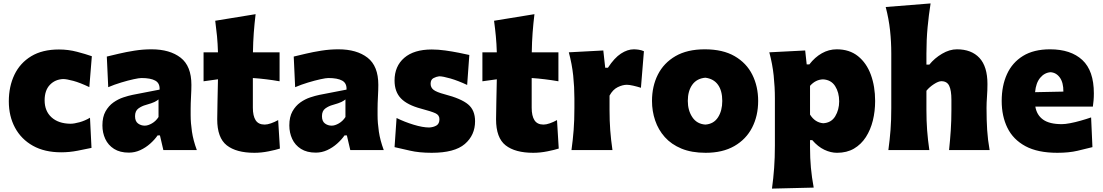

<svg xmlns="http://www.w3.org/2000/svg" viewBox="-20 -880 6466 1126"><path d="M338.9 13.2Q241.7 13.2 173.1 -25.1Q104.5 -63.5 68.1 -131.1Q31.7 -198.7 31.7 -285.6Q31.7 -373 64.7 -441.9Q97.7 -510.7 163.1 -550.3Q228.5 -589.8 325.7 -589.8Q380.4 -589.8 431.4 -576.4Q482.4 -563 518.6 -550.3L503.9 -369.1Q449.7 -395 409.9 -405.8Q370.1 -416.5 350.1 -416.5Q302.2 -414.1 272 -381.8Q241.7 -349.6 241.7 -291.5Q241.7 -229 282 -192.1Q322.3 -155.3 392.6 -154.3Q414.6 -154.3 446.3 -163.1Q478 -171.9 507.8 -189.5L516.6 -12.7Q482.4 -5.4 434.8 3.9Q387.2 13.2 338.9 13.2Z M735.8 15.1Q683.6 15.1 648.9 -6.8Q614.3 -28.8 597.4 -65.2Q580.6 -101.6 580.6 -144.5Q580.6 -194.3 598.9 -226.8Q617.2 -259.3 645 -279.1Q672.9 -298.8 703.1 -308.8Q733.4 -318.8 757.3 -323.7L916 -354.5Q918 -392.1 890.6 -407.2Q863.3 -422.4 809.6 -422.4Q795.9 -422.4 763.2 -415.3Q730.5 -408.2 690.2 -396Q649.9 -383.8 614.7 -368.7L606.4 -548.3Q635.3 -555.2 677.5 -565.2Q719.7 -575.2 769 -583Q818.4 -590.8 868.2 -590.8Q976.1 -590.8 1039.3 -541.7Q1102.5 -492.7 1102.5 -382.3Q1102.5 -354 1100.3 -313.5Q1098.1 -272.9 1098.1 -242.7V-204.6Q1098.1 -159.2 1105.7 -107.9Q1113.3 -56.6 1134.3 0H938L918 -85.9H904.3Q886.7 -60.5 860.6 -37.4Q834.5 -14.2 802.7 0.5Q771 15.1 735.8 15.1ZM829.1 -143.1Q848.1 -143.1 871.3 -156.5Q894.5 -169.9 909.7 -193.8V-296.9Q900.4 -289.1 886 -282Q871.6 -274.9 835.4 -264.6Q811.5 -258.3 791.7 -243.9Q772 -229.5 772 -198.7Q772 -168.9 789.3 -156Q806.6 -143.1 829.1 -143.1Z M1472.2 16.1Q1365.7 16.1 1309.8 -27.8Q1253.9 -71.8 1253.9 -180.2Q1253.9 -230 1255.6 -286.1Q1257.3 -342.3 1258.3 -415L1173.8 -403.3V-573.2H1258.3Q1256.8 -624 1252.7 -667.7Q1248.5 -711.4 1242.2 -758.3L1479 -796.9Q1472.2 -739.3 1468.3 -687.3Q1464.4 -635.3 1463.4 -573.2H1619.6V-403.3Q1580.6 -410.2 1540.8 -415Q1501 -419.9 1462.9 -422.4V-248.5Q1462.9 -200.2 1479.2 -174.8Q1495.6 -149.4 1532.2 -149.4Q1547.9 -149.4 1569.1 -156.7Q1590.3 -164.1 1611.3 -175.8L1621.6 -8.8Q1597.7 -1 1554.9 7.6Q1512.2 16.1 1472.2 16.1Z M1832 15.1Q1779.8 15.1 1745.1 -6.8Q1710.4 -28.8 1693.6 -65.2Q1676.8 -101.6 1676.8 -144.5Q1676.8 -194.3 1695.1 -226.8Q1713.4 -259.3 1741.2 -279.1Q1769 -298.8 1799.3 -308.8Q1829.6 -318.8 1853.5 -323.7L2012.2 -354.5Q2014.2 -392.1 1986.8 -407.2Q1959.5 -422.4 1905.8 -422.4Q1892.1 -422.4 1859.4 -415.3Q1826.7 -408.2 1786.4 -396Q1746.1 -383.8 1710.9 -368.7L1702.6 -548.3Q1731.4 -555.2 1773.7 -565.2Q1815.9 -575.2 1865.2 -583Q1914.6 -590.8 1964.4 -590.8Q2072.3 -590.8 2135.5 -541.7Q2198.7 -492.7 2198.7 -382.3Q2198.7 -354 2196.5 -313.5Q2194.3 -272.9 2194.3 -242.7V-204.6Q2194.3 -159.2 2201.9 -107.9Q2209.5 -56.6 2230.5 0H2034.2L2014.2 -85.9H2000.5Q1982.9 -60.5 1956.8 -37.4Q1930.7 -14.2 1898.9 0.5Q1867.2 15.1 1832 15.1ZM1925.3 -143.1Q1944.3 -143.1 1967.5 -156.5Q1990.7 -169.9 2005.9 -193.8V-296.9Q1996.6 -289.1 1982.2 -282Q1967.8 -274.9 1931.6 -264.6Q1907.7 -258.3 1887.9 -243.9Q1868.2 -229.5 1868.2 -198.7Q1868.2 -168.9 1885.5 -156Q1902.8 -143.1 1925.3 -143.1Z M2511.7 16.1Q2438 16.1 2383.8 3.4Q2329.6 -9.3 2293.9 -17.1L2305.7 -188Q2352.1 -165 2405.5 -148.7Q2459 -132.3 2497.6 -132.3Q2522 -133.8 2539.6 -144Q2557.1 -154.3 2557.1 -181.2Q2557.1 -205.1 2533.7 -215.8Q2510.3 -226.6 2449.7 -242.7Q2368.7 -264.2 2331.3 -303Q2293.9 -341.8 2293.9 -407.7Q2293.9 -491.7 2350.8 -540.8Q2407.7 -589.8 2512.2 -589.8Q2549.3 -589.8 2591.3 -584Q2633.3 -578.1 2670.9 -570.6Q2708.5 -563 2732.4 -557.6L2719.7 -381.8Q2666.5 -406.7 2621.8 -419.7Q2577.1 -432.6 2555.7 -432.6Q2539.1 -430.7 2522.2 -421.9Q2505.4 -413.1 2505.4 -388.7Q2505.4 -366.7 2522.5 -353.3Q2539.6 -339.8 2587.4 -327.1Q2684.6 -301.8 2725.3 -267.8Q2766.1 -233.9 2766.1 -168.9Q2766.1 -87.4 2706.1 -35.6Q2646 16.1 2511.7 16.1Z M3107.4 16.1Q3001 16.1 2945.1 -27.8Q2889.2 -71.8 2889.2 -180.2Q2889.2 -230 2890.9 -286.1Q2892.6 -342.3 2893.6 -415L2809.1 -403.3V-573.2H2893.6Q2892.1 -624 2887.9 -667.7Q2883.8 -711.4 2877.4 -758.3L3114.3 -796.9Q3107.4 -739.3 3103.5 -687.3Q3099.6 -635.3 3098.6 -573.2H3254.9V-403.3Q3215.8 -410.2 3176 -415Q3136.2 -419.9 3098.1 -422.4V-248.5Q3098.1 -200.2 3114.5 -174.8Q3130.9 -149.4 3167.5 -149.4Q3183.1 -149.4 3204.3 -156.7Q3225.6 -164.1 3246.6 -175.8L3256.8 -8.8Q3232.9 -1 3190.2 7.6Q3147.5 16.1 3107.4 16.1Z M3331.5 0Q3339.8 -60.5 3344.2 -117.7Q3348.6 -174.8 3348.6 -246.6V-303.2Q3348.6 -369.6 3341.6 -436.8Q3334.5 -503.9 3315.9 -573.2L3518.1 -584L3529.3 -482.9H3545.4Q3583 -540.5 3621.6 -565.7Q3660.2 -590.8 3697.3 -590.8Q3708.5 -590.8 3724.9 -588.6Q3741.2 -586.4 3756.3 -579.6L3738.8 -365.2Q3717.3 -372.1 3694.1 -377.4Q3670.9 -382.8 3656.2 -382.8Q3631.3 -382.8 3602.5 -368.7Q3573.7 -354.5 3554.7 -319.3V-234.9Q3554.7 -171.9 3558.8 -116.2Q3563 -60.5 3571.8 0Z M4118.2 16.1Q4036.1 16.1 3976.6 -8.5Q3917 -33.2 3878.9 -75.9Q3840.8 -118.7 3822.3 -173.3Q3803.7 -228 3803.7 -288.1Q3803.7 -374 3838.1 -442.4Q3872.6 -510.7 3941.4 -550.8Q4010.3 -590.8 4113.3 -590.8Q4219.2 -590.8 4288.6 -550.5Q4357.9 -510.3 4392.1 -441.7Q4426.3 -373 4426.3 -288.1Q4426.3 -200.7 4390.9 -131.8Q4355.5 -63 4286.6 -23.4Q4217.8 16.1 4118.2 16.1ZM4116.7 -149.4Q4165.5 -152.8 4190.7 -191.7Q4215.8 -230.5 4215.8 -288.1Q4215.8 -347.7 4190.7 -382.8Q4165.5 -418 4116.7 -424.3Q4066.4 -419.9 4040 -383.1Q4013.7 -346.2 4013.7 -288.1Q4013.7 -232.4 4040.3 -192.6Q4066.9 -152.8 4116.7 -149.4Z M4507.3 226.1Q4515.6 165.5 4520 105.2Q4524.4 44.9 4524.4 -26.4V-303.2Q4524.4 -369.6 4517.3 -436.8Q4510.3 -503.9 4491.7 -573.2L4702.1 -584L4710.9 -502.4H4726.6Q4758.8 -544.4 4799.8 -567.6Q4840.8 -590.8 4887.2 -590.8Q4961.9 -590.8 5012 -550.5Q5062 -510.3 5087.2 -441.7Q5112.3 -373 5112.3 -287.6Q5112.3 -227.5 5098.9 -173.1Q5085.4 -118.7 5057.9 -75.9Q5030.3 -33.2 4988.3 -8.5Q4946.3 16.1 4888.7 16.1Q4852.1 16.1 4814.5 -1.7Q4776.9 -19.5 4743.7 -58.1H4730.5V-14.6Q4730.5 47.9 4735.6 103.5Q4740.7 159.2 4752 220.2ZM4807.6 -157.2Q4855 -159.7 4878.2 -198Q4901.4 -236.3 4901.4 -285.6Q4901.4 -337.9 4877.7 -375Q4854 -412.1 4806.6 -414.6Q4762.7 -413.1 4730.5 -376.5V-208Q4759.3 -161.6 4807.6 -157.2Z M5189.9 0Q5198.2 -60.5 5202.6 -117.7Q5207 -174.8 5207 -246.6V-565.9Q5207 -635.3 5199.7 -702.4Q5192.4 -769.5 5174.3 -838.9L5437.5 -859.9Q5426.8 -792.5 5419.9 -719.5Q5413.1 -646.5 5413.1 -565.9V-501H5430.2Q5460.4 -538.6 5504.6 -564.7Q5548.8 -590.8 5591.8 -590.8Q5677.2 -590.8 5724.1 -540.3Q5771 -489.7 5771 -387.2Q5771 -350.1 5768.3 -313.7Q5765.6 -277.3 5765.6 -246.6Q5765.6 -174.8 5769.3 -117.7Q5772.9 -60.5 5783.7 0H5545.9Q5552.2 -60.5 5555.9 -116.2Q5559.6 -171.9 5559.6 -234.9V-294.9Q5559.6 -350.1 5546.6 -377Q5533.7 -403.8 5500.5 -403.8Q5483.9 -403.8 5457 -386.5Q5430.2 -369.1 5413.1 -347.7V-234.9Q5413.1 -171.9 5417.2 -116.2Q5421.4 -60.5 5430.2 0Z M6180.7 16.1Q6065.9 16.1 5993.9 -22.7Q5921.9 -61.5 5888.2 -130.1Q5854.5 -198.7 5854.5 -288.1Q5854.5 -377 5885.5 -445.1Q5916.5 -513.2 5979.5 -552Q6042.5 -590.8 6138.2 -590.8Q6259.8 -590.8 6327.4 -528.1Q6395 -465.3 6395 -332.5Q6395 -309.1 6393.3 -290.8Q6391.6 -272.5 6389.2 -254.9H6051.8Q6060.1 -205.1 6097.4 -178.5Q6134.8 -151.9 6207 -151.9Q6226.6 -151.9 6256.1 -157.5Q6285.6 -163.1 6318.1 -172.4Q6350.6 -181.6 6378.9 -191.4L6386.7 -17.1Q6349.6 -7.8 6299.3 4.2Q6249 16.1 6180.7 16.1ZM6216.3 -342.8Q6216.8 -395.5 6195.6 -425Q6174.3 -454.6 6140.6 -456.5Q6105 -453.6 6080.1 -423.6Q6055.2 -393.6 6050.3 -339.4Z"/></svg>

Font: Pinar-DS1-FD ExtraBold
Style: Regular
Weight: 800
Designer: Amin Abedi
Version: Version 2.000